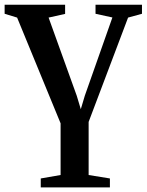

<svg xmlns="http://www.w3.org/2000/svg" viewBox="-28 -553 618 808"><path d="M143.5 235.5V198L227 183.5V-34L44 -479L-8.5 -495V-533H246V-494.5L176.5 -479L295 -150L312 -93.5L329 -150.5L445 -479.5L374 -495V-533H569.5V-495L511 -479L345 -40V183.5L434.5 198V235.5Z"/></svg>

Font: Merriweather 72pt SemiBold
Style: Regular
Weight: 600
Version: Version 2.100